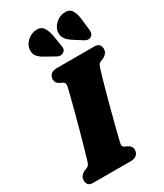

<svg xmlns="http://www.w3.org/2000/svg" viewBox="-234 -1053 976 1143"><g transform="rotate(-30 253.5 -482.0)"><path d="M311 -126.5Q307.5 -111 311.2 -104Q315 -97 323 -93.5L340.5 -85.5Q366.5 -71.5 366.5 -48.5Q366.5 -26.5 352.5 -13.2Q338.5 0 312.5 0H57Q29 0 20 -11.8Q11 -23.5 11 -41Q11 -58.5 21 -70.2Q31 -82 43.5 -88L63 -95.5Q73.5 -100 78.2 -107Q83 -114 88.5 -132.5Q96.5 -159 109.2 -203.5Q122 -248 136.5 -300.8Q151 -353.5 165 -406.2Q179 -459 190.2 -503Q201.5 -547 207.5 -573Q213 -598 195 -607L177.5 -615Q152 -628 152 -652Q152 -673.5 165.8 -686.8Q179.5 -700 206 -700H461Q488.5 -700 497.8 -688.2Q507 -676.5 507 -659.5Q507 -641.5 497 -629.8Q487 -618 474.5 -612L455 -604.5Q444 -599.5 439.8 -592.8Q435.5 -586 429.5 -567.5Q422 -544.5 410.8 -505.2Q399.5 -466 386.5 -418.2Q373.5 -370.5 360.8 -321.8Q348 -273 337.2 -230.8Q326.5 -188.5 319.5 -160.5Q312.5 -132.5 311 -126.5ZM480 -880.5 489 -800.5Q490.5 -788 488.2 -778Q486 -768 476 -760.5Q466 -753.5 454 -754Q442 -754.5 433 -760.5L369.5 -801Q340 -820 328.5 -840Q317 -860 320.5 -888Q326 -915 350.5 -937.8Q375 -960.5 408 -963.5Q445 -966.5 460.2 -943Q475.5 -919.5 480 -880.5ZM284.5 -880.5 297.5 -801.5Q299.5 -790 298.5 -780Q297.5 -770 287 -762Q278 -754.5 265.8 -754Q253.5 -753.5 244 -759L177.5 -796Q146 -813 132.8 -831.5Q119.5 -850 122.5 -878Q125.5 -905 148.8 -928.5Q172 -952 205 -957.5Q242.5 -962.5 259.8 -940.8Q277 -919 284.5 -880.5Z"/></g></svg>

Font: Fraunces 9pt S050 Black
Style: Italic
Weight: 900
Italic angle: -16°
Version: Version 1.000; ttfautohint (v1.8.3)